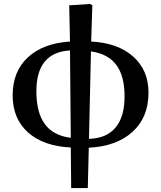

<svg xmlns="http://www.w3.org/2000/svg" viewBox="-20 -732 814 971"><path d="M340 219 338 14Q199 7 121.5 -62.5Q44 -132 44 -250Q44 -370 120.5 -441.5Q197 -513 334 -522L330 -705L436 -712L447 -705L441 -522Q576 -515 653.5 -446Q731 -377 731 -263Q731 -139 650.5 -65.5Q570 8 429 15L424 219ZM338 -35 334 -477Q164 -467 164 -271Q164 -162 207 -104Q250 -46 338 -35ZM430 -30Q518 -32 564 -86.5Q610 -141 610 -244Q610 -348 568 -404Q526 -460 440 -472Z"/></svg>

Font: Literata 36pt Medium
Style: Regular
Weight: 500
Designer: Latin by Veronika Burian and Jose Scaglione. Greek by Irene Vlachou. Cyrillic by Vera Evstafieva.
Foundry: TypeTogether
Version: Version 3.002